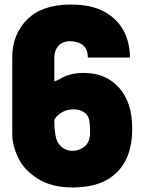

<svg xmlns="http://www.w3.org/2000/svg" viewBox="-20 -814 640 848"><path d="M302 -148Q329 -148 353.5 -167Q378 -186 378 -231Q378 -264 374 -283.5Q370 -303 357 -314Q336 -331 306 -331Q250 -331 220 -286Q220 -200 241 -177Q263 -148 302 -148ZM220 -454 243 -464Q286 -492 350 -492Q447 -492 505.5 -427Q564 -362 564 -246Q564 -81 449 -18Q391 14 299 14Q210 14 149 -23.5Q88 -61 61.5 -115Q35 -169 34 -220V-560Q34 -662 100 -728Q166 -794 294 -794Q383 -794 440.5 -762.5Q498 -731 526 -678Q554 -625 554 -560H368Q368 -628 292 -632Q255 -632 237.5 -611Q220 -590 220 -560Z"/></svg>

Font: Tanohe Sans ExtraBold
Style: Regular
Weight: 800
Designer: Village Type and Design LLC & Cristiano Sobral
Foundry: Cooper Hewitt Smithsonian Design Museum
Version: Version 1.00;September 29, 2021;FontCreator 13.0.0.2655 64-b